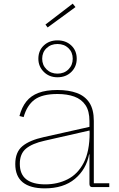

<svg xmlns="http://www.w3.org/2000/svg" viewBox="-20 -1029 654 1056"><path d="M487 0Q479.5 0 475.8 -4.5Q472 -9 472 -17V-231L474 -241L473 -299L472 -320V-363Q472 -418.5 450 -451Q428 -483.5 388.5 -497.8Q349 -512 296 -512Q212 -512 170 -480.8Q128 -449.5 110 -385L87 -391Q99.5 -439 124.8 -470.8Q150 -502.5 191.8 -518.2Q233.5 -534 296 -534Q358 -534 402.8 -517.5Q447.5 -501 471.8 -463.8Q496 -426.5 496 -364V-21H581V0ZM226 7Q146.5 7 105.2 -26.2Q64 -59.5 64 -127Q64 -192.5 103.5 -225.2Q143 -258 221 -275L480 -333V-313L225 -255Q157.5 -240 123.2 -211.8Q89 -183.5 89 -128Q89 -70.5 124.5 -42.8Q160 -15 229 -15Q296.5 -15 352 -43Q407.5 -71 440.2 -133.5Q473 -196 473 -299L479 -180H470Q454.5 -97.5 392 -45.2Q329.5 7 226 7ZM296 -604Q250.5 -604 220.8 -633.8Q191 -663.5 191 -706Q191 -750.5 220.8 -778.8Q250.5 -807 296 -807Q342.5 -807 372.2 -778.8Q402 -750.5 402 -706Q402 -662.5 372.2 -633.2Q342.5 -604 296 -604ZM296 -624Q333 -624 356.5 -647.5Q380 -671 380 -706Q380 -741.5 356.5 -764.2Q333 -787 296 -787Q260 -787 236 -764.2Q212 -741.5 212 -706Q212 -671 236 -647.5Q260 -624 296 -624ZM380 -1009 395 -990 242 -878 230 -894Z"/></svg>

Font: Hepta Slab ExtraLight
Style: Regular
Weight: 200
Designer: Michael LaGattuta
Foundry: Michael LaGattuta
Version: Version 1.100